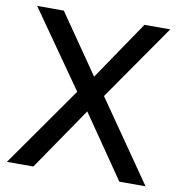

<svg xmlns="http://www.w3.org/2000/svg" viewBox="-79 -777 800 851"><g transform="rotate(10 320.5 -352.0)"><path d="M20 -704 261 -360 8 0H127L320 -282L514 0H632L381 -362L619 -704H503L323 -439L140 -704Z"/></g></svg>

Font: Geom
Style: Regular
Weight: 400
Version: Version 1.102